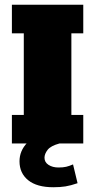

<svg xmlns="http://www.w3.org/2000/svg" viewBox="-20 -603 400 807"><path d="M30 0V-120H80V-463H30V-583H330V-463H280V-120H330V0ZM204 184Q135 184 98.5 154.5Q62 125 62 75Q62 31 94 -2.5Q126 -36 176 -52L230 0Q193 10 180 27Q167 44 167 60Q167 79 184 90Q201 101 226 101Q245 101 258 98Q271 95 287 88L306 167Q277 177 255 180.5Q233 184 204 184Z"/></svg>

Font: Rokkitt SemiBold Black
Style: Regular
Weight: 900
Version: Version 3.103